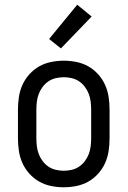

<svg xmlns="http://www.w3.org/2000/svg" viewBox="-20 -785 540 813"><path d="M250 8Q223 8 196 2.5Q169 -3 146 -16Q123 -29 104.5 -49.5Q86 -70 75 -94.5Q64 -119 60 -146Q56 -173 56 -200V-320Q56 -347 60 -374Q64 -401 75 -425.5Q86 -450 104.5 -470.5Q123 -491 146 -504Q169 -517 196 -522.5Q223 -528 250 -528Q277 -528 304 -522.5Q331 -517 354 -504Q377 -491 395.5 -470.5Q414 -450 425 -425.5Q436 -401 440 -374Q444 -347 444 -320V-200Q444 -173 440 -146Q436 -119 425 -94.5Q414 -70 395.5 -49.5Q377 -29 354 -16Q331 -3 304 2.5Q277 8 250 8ZM250 -62Q267 -62 284 -66Q301 -70 315 -79.5Q329 -89 339.5 -103Q350 -117 356 -133Q362 -149 364 -166Q366 -183 366 -200V-320Q366 -337 364 -354Q362 -371 356 -387Q350 -403 339.5 -417Q329 -431 315 -440.5Q301 -450 284 -454Q267 -458 250 -458Q233 -458 216 -454Q199 -450 185 -440.5Q171 -431 160.5 -417Q150 -403 144 -387Q138 -371 136 -354Q134 -337 134 -320V-200Q134 -183 136 -166Q138 -149 144 -133Q150 -117 160.5 -103Q171 -89 185 -79.5Q199 -70 216 -66Q233 -62 250 -62ZM238 -580 188 -620 307 -765 368 -715Z"/></svg>

Font: Iosevka Term SS14
Style: Regular
Weight: 400
Monospace: yes
Designer: Belleve Invis
Foundry: Belleve Invis
Version: Version 24.1.1; ttfautohint (v1.8.4)